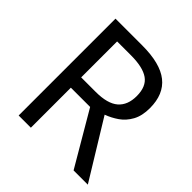

<svg xmlns="http://www.w3.org/2000/svg" viewBox="-190 -858 1001 1001"><g transform="rotate(45 311.0 -357.0)"><path d="M294 -714Q427 -714 490.5 -663.5Q554 -613 554 -511Q554 -454 533 -416Q512 -378 479.5 -355.5Q447 -333 411 -320L607 0H502L329 -295H187V0H97V-714ZM289 -636H187V-371H294Q381 -371 421 -405.5Q461 -440 461 -507Q461 -577 419 -606.5Q377 -636 289 -636Z"/></g></svg>

Font: Noto Sans Imperial Aramaic
Style: Regular
Weight: 400
Designer: Monotype Design Team
Foundry: Monotype Imaging Inc.
Version: Version 2.001; ttfautohint (v1.8.4.7-5d5b)